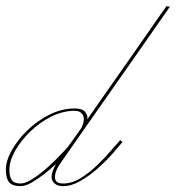

<svg xmlns="http://www.w3.org/2000/svg" viewBox="-61 -626 600 655"><path d="M9 9Q-19 9 -30 -4.5Q-41 -18 -41 -47Q-41 -77 -21 -113Q-1 -149 32.5 -181.5Q66 -214 108 -235Q150 -256 194 -256Q220 -256 229.5 -244Q239 -232 237 -219Q266 -261 301.5 -311.5Q337 -362 372.5 -412.5Q408 -463 438 -506.5Q468 -550 487 -577Q506 -604 508 -606Q510 -602 519 -604Q517 -601 496.5 -571.5Q476 -542 443.5 -495.5Q411 -449 372.5 -394Q334 -339 295 -283.5Q256 -228 223.5 -181.5Q191 -135 170.5 -105.5Q150 -76 148 -73Q127 -45 126.5 -22.5Q126 0 154 0Q184 0 213.5 -18Q243 -36 269.5 -61.5Q296 -87 316.5 -111Q337 -135 349 -148L357 -142Q346 -128 324 -103Q302 -78 273.5 -52.5Q245 -27 214 -9Q183 9 154 9Q135 9 125 -0.5Q115 -10 115 -21Q115 -32 119.5 -44Q124 -56 130 -67Q114 -51 91.5 -33.5Q69 -16 47.5 -3.5Q26 9 9 9ZM-29 -47Q-29 -24 -21 -12Q-13 0 9 0Q24 0 45 -12.5Q66 -25 87.5 -43Q109 -61 127.5 -79.5Q146 -98 158.5 -111.5Q171 -125 172 -127Q175 -131 187 -147.5Q199 -164 217 -190Q230 -218 222 -233Q214 -248 194 -248Q154 -248 114.5 -228.5Q75 -209 42.5 -177.5Q10 -146 -9.5 -111.5Q-29 -77 -29 -47Z"/></svg>

Font: Kapakana Light
Style: Regular
Weight: 300
Designer: Kyosuke Nagai
Version: Version 1.000